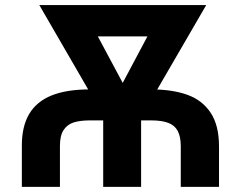

<svg xmlns="http://www.w3.org/2000/svg" viewBox="-20 -727 937 747"><path d="M65 0V-158.7Q64.6 -234.5 93.4 -283.3Q122.3 -332.1 180.9 -355.7Q239.5 -379.2 330 -379.2H567.8Q649.6 -379.2 708 -358.5Q766.4 -337.9 799.2 -288.9Q831.9 -239.9 832.1 -158.7V0H683.3V-158.7Q683.1 -195.8 671.4 -217.6Q659.8 -239.5 634.6 -249Q609.4 -258.6 567.8 -258.6H330Q290.9 -258.6 265.9 -250.4Q240.9 -242.2 226.9 -220.3Q213 -198.4 213.2 -158.7V0ZM647.5 -585.5H272.2V-707.2H647.5ZM618.4 -707.2H782.3L522.9 -260.3H440.1L421.4 -336.8ZM495.5 -333.4 474 -260.3H391.8L133 -707.2H295.4ZM529 0H381.5V-358.6H529Z"/></svg>

Font: Pretendard Variable
Style: Regular
Weight: 400
Designer: Base glyphs from Inter by Rasmus Andersson; Hangul glyphs from Noto Sans CJK(Source Han Sans) by Jang Soo-young and Kang
Foundry: Kil Hyung-jin
Version: Version 1.100;FEAKit 1.0